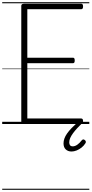

<svg xmlns="http://www.w3.org/2000/svg" viewBox="-20 -1130 834 1750"><path d="M202 0Q188 0 181 -5.5Q174 -11 174 -23V-1077Q174 -1087 181 -1091.5Q188 -1096 202 -1096H720Q728 -1096 732.5 -1090.5Q737 -1085 737 -1071Q737 -1057 732.5 -1051.5Q728 -1046 720 -1046H229V-604H645Q653 -604 657 -598.5Q661 -593 661 -579Q661 -565 657 -559.5Q653 -554 645 -554H229V-50H720Q728 -50 732.5 -44.5Q737 -39 737 -25Q737 -11 732.5 -5.5Q728 0 720 0ZM632 251Q600 251 579.5 232Q559 213 559 177Q559 155 567 132.5Q575 110 591.5 86.5Q608 63 633 37Q658 11 691 -19L731 -15V-10Q705 15 683.5 38.5Q662 62 645.5 84.5Q629 107 620 127.5Q611 148 611 168Q611 185 619 194.5Q627 204 642 204Q663 204 684 189.5Q705 175 725 149Q731 142 737.5 141Q744 140 751 145Q760 151 762 159Q764 167 759 175Q745 198 723.5 215Q702 232 678 241.5Q654 251 632 251ZM0 590H794V600H0ZM0 -20H794V0H0ZM0 -505H794V-500H0ZM0 -1110H794V-1100H0Z"/></svg>

Font: Playwrite FR Moderne Guides
Style: Regular
Weight: 400
Designer: Veronika Burian, José Scaglione
Foundry: TypeTogether
Version: Version 1.003